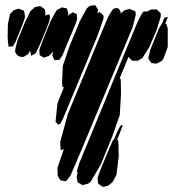

<svg xmlns="http://www.w3.org/2000/svg" viewBox="-20 -721 714 752"><path d="M361 -579 303 -439 265 -348 227 -257 216 -236 208 -233 198 -243V-249L205 -316L230 -379L225 -381L223 -395L226 -463L252 -539L293 -639L320 -688L331 -698L347 -700L353 -701L356 -696L364 -683L362 -670L361 -668L364 -670L370 -674L377 -668L386 -660L385 -647ZM162 -608 135 -544 125 -523 120 -513 102 -502 101 -508 98 -522 100 -527 90 -509 72 -498 58 -499 47 -505 39 -518 40 -529 48 -561 77 -632 99 -677 110 -687 116 -693 130 -696 138 -697 156 -684 157 -673 158 -662 156 -657 157 -659 165 -663 173 -665 176 -655 173 -638ZM273 -620 241 -544 225 -505 213 -487 199 -486 194 -485 191 -490 185 -504 187 -514 189 -520 188 -519 173 -503 163 -499 153 -495 145 -499 135 -505V-511L134 -526L148 -564L178 -638L197 -673L203 -682L217 -689L222 -692L233 -690L242 -688L244 -680L248 -669L245 -657L247 -660L257 -668L264 -673L271 -670L281 -666V-657L282 -645ZM499 -613 303 -143 256 -33 243 -16 237 -11 226 -13 217 -15 212 -22 206 -33 205 -63 230 -137 225 -135 218 -132 217 -141 216 -166 246 -275 370 -575 404 -656 418 -679 425 -687 438 -690 446 -686 453 -674 451 -665 452 -668 468 -681 479 -684 489 -686 499 -681 510 -677 512 -664ZM11 -627 19 -665 26 -673 34 -681 49 -686 54 -687 66 -682 74 -679 75 -674 78 -657 76 -647 67 -622 41 -557 30 -539H22L14 -538L13 -544L11 -558L10 -579ZM454 -353 449 -270 419 -185 375 -77 335 -9 326 -2 312 2 303 4 284 -7 280 -28 283 -40 285 -47 281 -45 282 -53 290 -81 336 -192 473 -525 518 -633 534 -665 541 -675 554 -677 553 -673V-674L572 -684H583H594L604 -674L610 -668L609 -654L594 -605L565 -537L538 -494L520 -483H506H498L489 -492L483 -498L449 -415L453 -410ZM637 -537 620 -491 613 -482 601 -476 594 -472 582 -473 573 -474 566 -484 561 -491 562 -499 569 -527 602 -608 610 -622 614 -629 615 -630 624 -652 638 -655 634 -645 627 -628 631 -627 637 -610ZM445 -108 436 -36 421 -8 404 6 393 9 383 11 365 -1 364 -6 362 -23 366 -36 377 -65 410 -144 422 -171 426 -174 439 -204 448 -222 453 -230 461 -231 458 -223 447 -194 439 -174 443 -171 444 -155Z"/></svg>

Font: Rubik Marker Hatch
Style: Regular
Weight: 400
Designer: Hubert and Fischer, NaN
Foundry: Hubert & Fischer, NaN
Version: Version 2.200